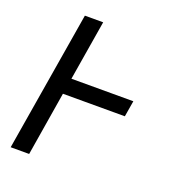

<svg xmlns="http://www.w3.org/2000/svg" viewBox="-133 -841 866 947"><g transform="rotate(20 300.0 -367.5)"><path d="M29 0 151 -735H247L195 -420H520L506 -336H181L126 0Z"/></g></svg>

Font: Iosevka SS04 Medium Extended
Style: Italic
Weight: 500
Width: 7
Italic angle: -9°
Monospace: yes
Designer: Belleve Invis
Foundry: Belleve Invis
Version: Version 19.0.0; ttfautohint (v1.8.4)